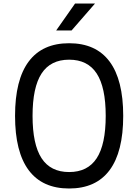

<svg xmlns="http://www.w3.org/2000/svg" viewBox="-20 -1062 790 1097"><path d="M375 15Q222 15 144 -89.5Q66 -194 66 -400Q66 -606 144 -710.5Q222 -815 375 -815Q528 -815 606 -710.5Q684 -606 684 -400Q684 -194 606 -89.5Q528 15 375 15ZM375 -79Q481 -79 532.5 -158Q584 -237 584 -400Q584 -563 532.5 -642Q481 -721 375 -721Q269 -721 217.5 -642Q166 -563 166 -400Q166 -237 217.5 -158Q269 -79 375 -79ZM301 -888 409 -1042H523L389 -888Z"/></svg>

Font: Martian Mono SemiExpanded Light
Style: Regular
Weight: 300
Width: 6
Monospace: yes
Designer: Roman Shamin
Foundry: Evil Martians
Version: Version 0.930